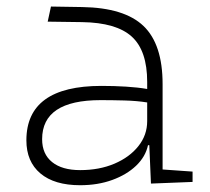

<svg xmlns="http://www.w3.org/2000/svg" viewBox="-20 -542 626 572"><path d="M218.8 9.8Q142.1 9.8 100.3 -25.4Q58.6 -60.5 58.6 -124Q58.6 -286.1 282.2 -286.1Q320.3 -286.1 355.7 -283.9Q391.1 -281.7 418.5 -276.9V-297.9Q418.5 -391.1 372.6 -432.9Q326.7 -474.6 224.6 -476.1L122.1 -477.5L131.8 -522.5L224.6 -521Q350.6 -519 407.5 -464.6Q464.4 -410.2 464.4 -291.5V-37.1L553.7 -30.8V0L429.7 4.9L424.8 -109.4H420.9Q413.6 -75.2 385.5 -48.3Q357.4 -21.5 314.5 -5.9Q271.5 9.8 218.8 9.8ZM218.8 -35.2Q275.9 -35.2 321 -54.4Q366.2 -73.7 392.3 -106.7Q418.5 -139.6 418.5 -181.2V-236.8Q387.7 -241.7 350.6 -242.7Q313.5 -243.7 279.8 -243.7Q105.5 -243.7 105.5 -127.4Q105.5 -83 135.3 -59.1Q165 -35.2 218.8 -35.2Z"/></svg>

Font: Caskaydia Cove ExtraLight
Style: Regular
Weight: 200
Monospace: yes
Designer: Aaron Bell
Foundry: Saja Typeworks
Version: Version 4.300; ttfautohint (v1.8.3)